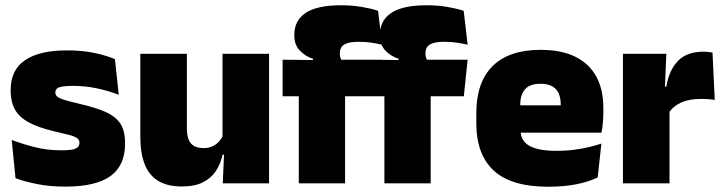

<svg xmlns="http://www.w3.org/2000/svg" viewBox="-20 -697 2748 730"><path d="M228.5 12.5Q170 12.5 122 3Q74 -6.5 39 -19.5L24.5 -165Q63.5 -150 111.2 -137.8Q159 -125.5 213 -125.5Q252.5 -125.5 267.2 -132Q282 -138.5 282 -153V-154Q282 -165 273.5 -171.5Q265 -178 243.8 -183.8Q222.5 -189.5 185 -198Q123.5 -212.5 87.5 -232.8Q51.5 -253 36 -282Q20.5 -311 20.5 -351V-355Q20.5 -431 75.2 -468.2Q130 -505.5 235 -505.5Q291.5 -505.5 338.2 -495.8Q385 -486 417 -472L431.5 -336.5Q395 -351 350 -360.8Q305 -370.5 258 -370.5Q231 -370.5 216.2 -367.8Q201.5 -365 196 -359.5Q190.5 -354 190.5 -346V-345Q190.5 -336 197.5 -329.8Q204.5 -323.5 224 -317.5Q243.5 -311.5 281 -302.5Q342.5 -288.5 381 -271.5Q419.5 -254.5 437.5 -227.2Q455.5 -200 455.5 -153.5V-150.5Q455.5 -67.5 400 -27.5Q344.5 12.5 228.5 12.5Z M513.5 -492.5H690.5V-209.5Q690.5 -186 696.2 -169Q702 -152 716 -143Q730 -134 754 -134Q773 -134 787.2 -140.5Q801.5 -147 811.8 -158Q822 -169 828 -182L855 -109H826.5Q819 -75 801.2 -47.5Q783.5 -20 752 -4Q720.5 12 670.5 12Q617 12 582 -9Q547 -30 530.2 -72.2Q513.5 -114.5 513.5 -179ZM826 -492.5H1003V0H827L832.5 -126.5L826 -144.5Z M1277 -677Q1318.5 -677 1355 -670.8Q1391.5 -664.5 1417.5 -656L1432.5 -527Q1413.5 -531.5 1392 -534.8Q1370.5 -538 1345.5 -538Q1315.5 -538 1299.5 -532.5Q1283.5 -527 1277.8 -517Q1272 -507 1272 -493.5V-492.5Q1272 -482.5 1275.2 -475Q1278.5 -467.5 1283.5 -460.5L1170 -456.5V-473.5Q1140.5 -483 1119.8 -504.8Q1099 -526.5 1099 -562.5V-565Q1099 -619 1142.2 -648Q1185.5 -677 1277 -677ZM1292 0H1116V-420.5H1292ZM1418 -331H1054.5V-470L1194 -468.5L1260 -470H1432.5ZM1602.5 -677Q1644 -677 1680.5 -670.8Q1717 -664.5 1743 -656L1758 -527Q1739 -531.5 1717.5 -534.8Q1696 -538 1671 -538Q1641 -538 1625 -532.5Q1609 -527 1603.2 -517Q1597.5 -507 1597.5 -493.5V-492.5Q1597.5 -482.5 1600.8 -475Q1604 -467.5 1609 -460.5L1495.5 -456.5V-473.5Q1466 -483 1445.2 -504.8Q1424.5 -526.5 1424.5 -562.5V-565Q1424.5 -619 1467.8 -648Q1511 -677 1602.5 -677ZM1617.5 0H1441.5V-420.5H1617.5ZM1743.5 -331H1380V-470L1519.5 -468.5L1585.5 -470H1758Z M2065 13Q1923.5 13 1857.2 -48.5Q1791 -110 1791 -228.5V-267Q1791 -384.5 1853.2 -446Q1915.5 -507.5 2035 -507.5Q2114.5 -507.5 2167.5 -481.2Q2220.5 -455 2247.2 -405.8Q2274 -356.5 2274 -287V-271.5Q2274 -251.5 2272.2 -230.8Q2270.5 -210 2267 -192.5H2108.5Q2110.5 -223 2111.2 -250Q2112 -277 2112 -298.5Q2112 -324.5 2104 -342.2Q2096 -360 2079 -369.2Q2062 -378.5 2035 -378.5Q1994.5 -378.5 1976.2 -357.5Q1958 -336.5 1958 -298V-253.5L1959 -234.5V-203.5Q1959 -188 1964.5 -173.5Q1970 -159 1984.8 -147.8Q1999.5 -136.5 2026.8 -130Q2054 -123.5 2097.5 -123.5Q2142 -123.5 2184.5 -130.8Q2227 -138 2266.5 -151L2252.5 -22.5Q2218 -5.5 2170.2 3.8Q2122.5 13 2065 13ZM2231.5 -192.5H1884.5V-296.5H2231.5Z M2523 -267.5 2472 -367.5H2513.5Q2523.5 -430 2557.5 -465.2Q2591.5 -500.5 2655 -500.5Q2664.5 -500.5 2672.8 -499.5Q2681 -498.5 2689 -497L2697.5 -317Q2687.5 -319 2673.8 -320Q2660 -321 2647 -321Q2600 -321 2569 -306.8Q2538 -292.5 2523 -267.5ZM2525.5 0H2348.5V-492.5H2513.5L2506.5 -329.5H2525.5Z"/></svg>

Font: Anek Malayalam ExtraBold
Style: Regular
Weight: 800
Version: Version 1.003